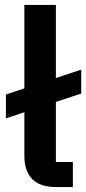

<svg xmlns="http://www.w3.org/2000/svg" viewBox="-20 -760 350 780"><path d="M276 0H208Q142 0 110.5 -33Q79 -66 79 -126V-304L4 -279V-376L79 -401V-740H207V-443L310 -477V-380L207 -346V-102H276Z"/></svg>

Font: IBM Plex Sans Thai SmBld
Style: Regular
Weight: 600
Designer: Mike Abbink, Paul van der Laan, Pieter van Rosmalen, Ben Mitchell, Mark Frömberg
Foundry: Bold Monday
Version: Version 1.2